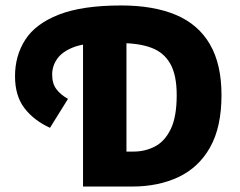

<svg xmlns="http://www.w3.org/2000/svg" viewBox="-20 -683 877 703"><path d="M284 0V-578H443V-128H469Q511 -128 547 -146.5Q583 -165 605 -210Q627 -255 627 -335Q627 -408 603.5 -449.5Q580 -491 534.5 -508Q489 -525 424 -525H351Q286 -525 246.5 -509Q207 -493 189 -467Q171 -441 171 -410Q171 -377 186.5 -356.5Q202 -336 229 -321L163 -215Q104 -242 69.5 -287Q35 -332 35 -404Q35 -479 72.5 -537.5Q110 -596 195.5 -629.5Q281 -663 424 -663Q542 -663 624 -628.5Q706 -594 748.5 -521Q791 -448 791 -335Q791 -218 749.5 -144Q708 -70 634 -35Q560 0 464 0Z"/></svg>

Font: Source Sans 3 ExtraLight ExtraBold
Style: Regular
Weight: 800
Version: Version 3.052;hotconv 1.1.0;makeotfexe 2.6.0